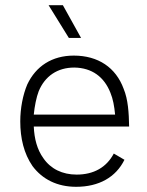

<svg xmlns="http://www.w3.org/2000/svg" viewBox="-20 -720 567 739"><path d="M292 -574 222 -700H167L245 -574ZM275 -48C220 -48 175 -70 147 -111C123 -144 112 -186 110 -233H477C476 -286 473 -337 456 -378C426 -460 358 -506 264 -506C180 -506 118 -465 85 -395C68 -355 58 -303 58 -253C58 -188 72 -129 105 -81C143 -30 200 -1 273 -1C361 -1 426 -38 459 -105L418 -129C390 -76 341 -48 275 -48ZM129 -369C153 -427 201 -460 266 -460C334 -459 381 -424 405 -363C415 -339 420 -311 423 -279H110C113 -310 120 -346 129 -369Z"/></svg>

Font: Arthouse Owned Light
Style: Regular
Weight: 300
Designer: Jeremy Tribby
Foundry: Tribby Type
Version: Version 1.000;PS 001.000;hotconv 1.0.88;makeotf.lib2.5.64775